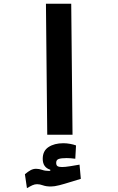

<svg xmlns="http://www.w3.org/2000/svg" viewBox="-20 -713 626 1016"><path d="M230 0 223.1 -693.4H356.9L363.8 0ZM122.6 282.7 111.8 209Q128.4 194.8 142.1 187.5Q155.8 180.2 170.9 180.2Q187 180.2 202.6 185.8Q218.3 191.4 237.8 191.4Q241.7 191.4 246.1 190.9V185.1Q206.1 172.9 206.1 127.4Q206.1 85.4 236.8 65.2Q267.6 44.9 315.4 44.9Q332.5 44.9 351.3 48.3Q370.1 51.8 382.3 56.6L378.4 127Q352.1 123.5 332.5 123.5Q304.2 123.5 290.8 128.2Q277.3 132.8 277.3 148.4Q277.3 162.1 284.9 166.5Q292.5 170.9 308.6 170.9Q324.2 170.9 351.6 166.5Q378.9 162.1 400.9 158.2L407.7 233.4Q380.9 241.2 350.8 250.7Q320.8 260.3 294.2 267.1Q267.6 273.9 249.5 273.9Q224.1 273.9 207.5 267.8Q190.9 261.7 176.3 261.7Q163.6 261.7 151.4 267.3Q139.2 272.9 122.6 282.7Z"/></svg>

Font: Cascadia Code PL
Style: Bold
Weight: 700
Monospace: yes
Designer: Aaron Bell
Foundry: Saja Typeworks
Version: Version 2404.023; ttfautohint (v1.8.4)